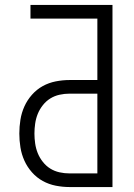

<svg xmlns="http://www.w3.org/2000/svg" viewBox="-20 -755 540 775"><path d="M261 0Q233 0 205 -5.5Q177 -11 152.5 -24.5Q128 -38 109 -59.5Q90 -81 78.5 -106.5Q67 -132 62.5 -160Q58 -188 58 -216Q58 -244 62.5 -272Q67 -300 78.5 -325.5Q90 -351 109 -372.5Q128 -394 152.5 -407.5Q177 -421 205 -426.5Q233 -432 261 -432H373V-680H103V-735H434V0ZM373 -55V-377H261Q240 -377 220 -372.5Q200 -368 183 -357.5Q166 -347 153 -330.5Q140 -314 132.5 -295.5Q125 -277 122 -256.5Q119 -236 119 -216Q119 -196 122 -175.5Q125 -155 132.5 -136.5Q140 -118 153 -101.5Q166 -85 183 -74.5Q200 -64 220 -59.5Q240 -55 261 -55Z"/></svg>

Font: Iosevka SS18 Light
Style: Regular
Weight: 300
Monospace: yes
Designer: Belleve Invis
Foundry: Belleve Invis
Version: Version 25.1.1; ttfautohint (v1.8.4)